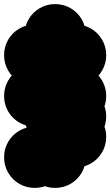

<svg xmlns="http://www.w3.org/2000/svg" viewBox="-70 -820 540 940"><path d="M50 -250Q50 -291 70 -325.5Q90 -360 124.5 -380Q159 -400 200 -400Q241 -400 275.5 -380Q310 -360 330 -325.5Q350 -291 350 -250Q350 -209 330 -174.5Q310 -140 275.5 -120Q241 -100 200 -100Q159 -100 124.5 -120Q90 -140 70 -174.5Q50 -209 50 -250ZM150 -250Q150 -291 170 -325.5Q190 -360 224.5 -380Q259 -400 300 -400Q341 -400 375.5 -380Q410 -360 430 -325.5Q450 -291 450 -250Q450 -209 430 -174.5Q410 -140 375.5 -120Q341 -100 300 -100Q259 -100 224.5 -120Q190 -140 170 -174.5Q150 -209 150 -250ZM50 -50Q50 -91 70 -125.5Q90 -160 124.5 -180Q159 -200 200 -200Q241 -200 275.5 -180Q310 -160 330 -125.5Q350 -91 350 -50Q350 -9 330 25.5Q310 60 275.5 80Q241 100 200 100Q159 100 124.5 80Q90 60 70 25.5Q50 -9 50 -50ZM-50 -50Q-50 -91 -30 -125.5Q-10 -160 24.5 -180Q59 -200 100 -200Q141 -200 175.5 -180Q210 -160 230 -125.5Q250 -91 250 -50Q250 -9 230 25.5Q210 60 175.5 80Q141 100 100 100Q59 100 24.5 80Q-10 60 -30 25.5Q-50 -9 -50 -50ZM-50 -350Q-50 -391 -30 -425.5Q-10 -460 24.5 -480Q59 -500 100 -500Q141 -500 175.5 -480Q210 -460 230 -425.5Q250 -391 250 -350Q250 -309 230 -274.5Q210 -240 175.5 -220Q141 -200 100 -200Q59 -200 24.5 -220Q-10 -240 -30 -274.5Q-50 -309 -50 -350ZM150 -350Q150 -391 170 -425.5Q190 -460 224.5 -480Q259 -500 300 -500Q341 -500 375.5 -480Q410 -460 430 -425.5Q450 -391 450 -350Q450 -309 430 -274.5Q410 -240 375.5 -220Q341 -200 300 -200Q259 -200 224.5 -220Q190 -240 170 -274.5Q150 -309 150 -350ZM150 -150Q150 -191 170 -225.5Q190 -260 224.5 -280Q259 -300 300 -300Q341 -300 375.5 -280Q410 -260 430 -225.5Q450 -191 450 -150Q450 -109 430 -74.5Q410 -40 375.5 -20Q341 0 300 0Q259 0 224.5 -20Q190 -40 170 -74.5Q150 -109 150 -150ZM50 -650Q50 -691 70 -725.5Q90 -760 124.5 -780Q159 -800 200 -800Q241 -800 275.5 -780Q310 -760 330 -725.5Q350 -691 350 -650Q350 -609 330 -574.5Q310 -540 275.5 -520Q241 -500 200 -500Q159 -500 124.5 -520Q90 -540 70 -574.5Q50 -609 50 -650ZM-50 -550Q-50 -591 -30 -625.5Q-10 -660 24.5 -680Q59 -700 100 -700Q141 -700 175.5 -680Q210 -660 230 -625.5Q250 -591 250 -550Q250 -509 230 -474.5Q210 -440 175.5 -420Q141 -400 100 -400Q59 -400 24.5 -420Q-10 -440 -30 -474.5Q-50 -509 -50 -550ZM150 -550Q150 -591 170 -625.5Q190 -660 224.5 -680Q259 -700 300 -700Q341 -700 375.5 -680Q410 -660 430 -625.5Q450 -591 450 -550Q450 -509 430 -474.5Q410 -440 375.5 -420Q341 -400 300 -400Q259 -400 224.5 -420Q190 -440 170 -474.5Q150 -509 150 -550Z"/></svg>

Font: TINY 5x3
Style: Regular
Weight: 400
Designer: Jack Halten Fahnestock
Foundry: Velvetyne Type Foundry
Version: Version 1.002